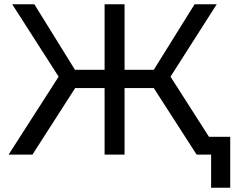

<svg xmlns="http://www.w3.org/2000/svg" viewBox="-20 -720 1105 894"><path d="M1052 -83H953L774 -363L989 -700H886L696 -395H560V-700H467V-395H329L140 -700H37L253 -363L20 0H131L330 -310H467V0H560V-310H696L895 -1V0H963V154H1052Z"/></svg>

Font: Montserrat-Alt1 Med
Style: Regular
Weight: 500
Designer: Differentunic
Foundry: Differentunic
Version: Version 7.222